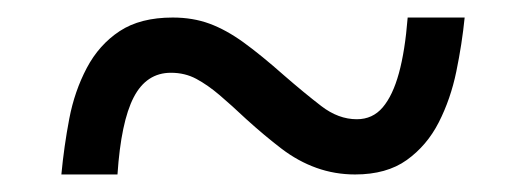

<svg xmlns="http://www.w3.org/2000/svg" viewBox="-20 -466 601 219"><path d="M50 -267Q53 -299 59 -330.5Q65 -362 79 -388.5Q93 -415 116.5 -430.5Q140 -446 177 -446Q200 -446 219 -439Q238 -432 258 -417.5Q278 -403 304 -380Q327 -360 346.5 -345Q366 -330 387 -330Q405 -330 416.5 -343.5Q428 -357 435 -382.5Q442 -408 445 -446H510Q507 -416 500.5 -384.5Q494 -353 480.5 -326.5Q467 -300 444 -283.5Q421 -267 385 -267Q362 -267 341 -274.5Q320 -282 301 -296.5Q282 -311 261 -330Q244 -346 230.5 -357.5Q217 -369 204 -376Q191 -383 175 -383Q147 -383 132.5 -355Q118 -327 114 -267Z"/></svg>

Font: Noto Rashi Hebrew Medium
Style: Regular
Weight: 500
Version: Version 1.006